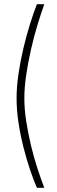

<svg xmlns="http://www.w3.org/2000/svg" viewBox="-20 -770 274 915"><path d="M156 125Q140 89 123 38.5Q106 -12 91.5 -69.5Q77 -127 68 -186.5Q59 -246 59 -301Q59 -356 68 -417.5Q77 -479 91.5 -540Q106 -601 123 -655.5Q140 -710 156 -750H191Q176 -708 159 -652.5Q142 -597 128 -535.5Q114 -474 105 -413.5Q96 -353 96 -301Q96 -250 105 -192Q114 -134 128 -75.5Q142 -17 159 34.5Q176 86 191 125Z"/></svg>

Font: TitilliumWeb ExtraLight
Style: Regular
Weight: 400
Designer: Mohamed Gaber, Accademia di Belle Arti di Urbino and others
Foundry: Kief Type Foundry, Accademia di Belle Arti di Urbino and others
Version: Version 3.000; ttfautohint (v1.8.2)